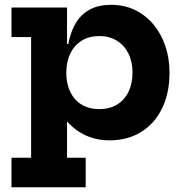

<svg xmlns="http://www.w3.org/2000/svg" viewBox="-20 -583 780 813"><path d="M28.7 210V84.8H111.8V-426H28.7V-551.2H263.8V-356.3L260.8 -290.8V-263.2L263.8 -187.2V84.8H342.9V210ZM443.1 11.3Q382.9 11.3 332.2 -14.9Q281.5 -41.1 244 -94Q206.6 -146.9 186.4 -226.3L260.8 -274.3Q260.8 -228.8 277.3 -194.4Q293.7 -159.9 325.1 -140.5Q356.5 -121 401 -121Q444.7 -121 476.2 -140.5Q507.6 -159.9 524.3 -194.7Q541.1 -229.5 541.1 -275.6Q541.1 -321.7 523.7 -356.5Q506.2 -391.3 474.7 -410.8Q443.1 -430.3 401 -430.3Q357.2 -430.3 325.8 -410.8Q294.4 -391.3 277.6 -356.2Q260.8 -321.1 260.8 -274.3L245.8 -396.8H269.2Q279 -449.6 301.7 -486.6Q324.4 -523.6 361.2 -543.1Q398 -562.6 450 -562.6Q506.7 -562.6 552.4 -540.3Q598.2 -517.9 630.6 -478.5Q663.1 -439 680.5 -387Q697.8 -335.1 697.8 -275.6Q697.8 -188.3 666.1 -123.7Q634.4 -59.1 577.1 -23.9Q519.8 11.3 443.1 11.3Z"/></svg>

Font: Hepta Slab ExtraLight
Style: Regular
Weight: 200
Designer: Michael LaGattuta
Foundry: Michael LaGattuta
Version: Version 1.100